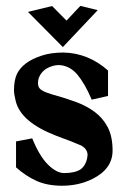

<svg xmlns="http://www.w3.org/2000/svg" viewBox="-20 -604 421 637"><path d="M186 12.2Q136.7 12.2 101.1 -3.9Q65.4 -20 33.2 -48.8V-134.8L86.9 -145Q110.8 -85.9 139.2 -57.9Q167.5 -29.8 192.9 -29.8Q228.5 -29.8 248 -42.5Q267.6 -57.6 270.5 -89.4Q270.5 -109.4 249.5 -121.1Q226.1 -131.8 166 -153.8Q47.4 -199.7 31.7 -270.5Q26.4 -292.5 26.4 -304.2Q26.4 -337.4 36.1 -358.4Q56.2 -399.4 118.2 -419.4Q148.9 -429.7 190.4 -429.7Q272.5 -428.2 338.4 -370.1V-285.6L284.2 -273.4Q262.2 -325.7 237.1 -356Q211.9 -386.2 175.8 -388.2Q155.3 -388.2 134.3 -376.5Q121.6 -368.7 113.8 -356Q106 -343.3 106 -328.1Q106 -314.9 114 -308.1Q122.1 -301.3 137.9 -295.7Q153.8 -290 175.8 -284.2Q204.1 -275.9 234.9 -264.6Q265.6 -253.4 293.2 -233.4Q320.8 -213.4 337.2 -182.4Q353.5 -151.4 353.5 -104.5Q353.5 -43.5 286.6 -10.3Q241.2 12.2 186 12.2ZM188.5 -447.8 72.8 -564.5 152.8 -584 200.7 -535.6 246.6 -584.5 304.2 -570.3Z"/></svg>

Font: Quaaykop
Style: Bold
Weight: 700
Designer: Tup Wanders
Foundry: Free font, DO NOT SELL
Version: Version 1.00;July 31, 2023;FontCreator 11.5.0.2430 64-bit